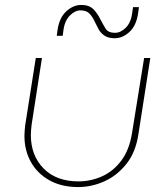

<svg xmlns="http://www.w3.org/2000/svg" viewBox="-20 -745 674 778"><path d="M589 -510 541 -202Q530 -128 492 -80.5Q454 -33 402.5 -10Q351 13 297 13Q230 13 181 -14Q132 -41 105.5 -88Q79 -135 79 -195Q79 -205 80 -216Q81 -227 82 -237L125 -510H150L108 -239Q107 -229 106 -218.5Q105 -208 105 -198Q105 -115 156.5 -62.5Q208 -10 298 -10Q347 -10 392.5 -30Q438 -50 471 -93.5Q504 -137 515 -206L564 -510ZM445 -590Q419 -590 403.5 -600.5Q388 -611 379.5 -626.5Q371 -642 364 -657Q356 -675 343.5 -689Q331 -703 306 -703Q284 -703 263 -682Q242 -661 237 -622L234 -600H210L213 -622Q220 -673 248.5 -699Q277 -725 309 -725Q342 -725 359 -707Q376 -689 386 -668Q397 -647 407.5 -629.5Q418 -612 446 -612Q469 -612 490 -633Q511 -654 516 -694L519 -716H543L540 -694Q533 -642 505 -616Q477 -590 445 -590Z"/></svg>

Font: MuseoModerno Thin
Style: Italic
Weight: 100
Italic angle: -9°
Designer: Pablo Cosgaya, Héctor Gatti, Marcela Romero, and the Authors of The MuseoModerno Project.
Foundry: Omnibus-Type Team
Version: Version 1.003